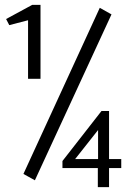

<svg xmlns="http://www.w3.org/2000/svg" viewBox="-20 -697 540 787"><path d="M95 -614 18 -594 5 -619 112 -677H146V-374H95ZM76 16 389 -665 437 -638 123 42ZM381 -8H236V-37L396 -242H427V-45H477V-8H427V70H381ZM382 -45V-164L288 -45Z"/></svg>

Font: Vazir Code FD
Style: Code-FD
Weight: 400
Foundry: DejaVu fonts team - Redesigned by Saber Rastikerdar
Version: Version 1.1.2